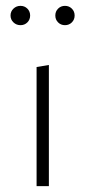

<svg xmlns="http://www.w3.org/2000/svg" viewBox="-20 -636 292 656"><path d="M105 -407 147 -414V0H105ZM16 -583Q16 -597 26 -606.5Q36 -616 50 -616Q64 -616 73.5 -606.5Q83 -597 83 -583Q83 -569 73.5 -559.5Q64 -550 50 -550Q36 -550 26 -559.5Q16 -569 16 -583ZM169 -583Q169 -597 178.5 -606.5Q188 -616 202 -616Q216 -616 225.5 -606.5Q235 -597 235 -583Q235 -569 225.5 -559.5Q216 -550 202 -550Q188 -550 178.5 -559.5Q169 -569 169 -583Z"/></svg>

Font: Ysabeau Light
Style: Regular
Weight: 300
Designer: Christian Thalmann (Catharsis Fonts)
Version: Version 0.003